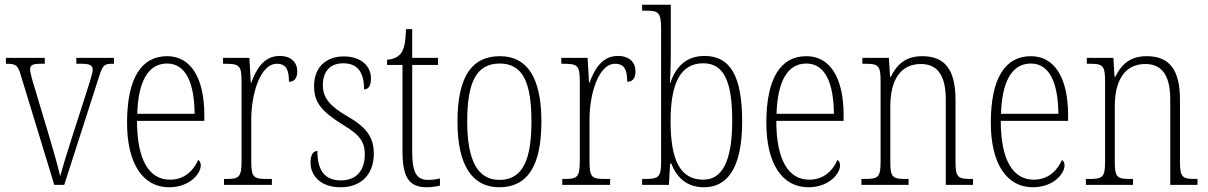

<svg xmlns="http://www.w3.org/2000/svg" viewBox="-20 -780 5096 810"><path d="M68 -462 209 0H251L398 -457C414 -507 420 -511 457 -511H461V-536H302V-511H322C361 -511 371 -504 371 -486C371 -469 358 -434 338 -369L287 -211C259 -124 241 -63 234 -37C225 -75 203 -154 186 -210L127 -407C118 -435 107 -473 107 -488C107 -505 117 -511 153 -511H169V-536H5V-511C48 -511 55 -506 68 -462Z M693 10C781 10 827 -48 827 -82C827 -95 822 -102 816 -105C797 -62 760 -22 697 -22C611 -22 558 -102 558 -270H842V-294C842 -450 786 -543 685 -543C577 -543 516 -451 516 -262C516 -88 584 10 693 10ZM801 -300H559C563 -431 602 -512 685 -512C766 -512 800 -426 801 -300Z M925 0H1127V-25H1108C1051 -25 1040 -30 1040 -99V-276C1040 -384 1078 -511 1148 -511C1190 -511 1199 -481 1199 -435C1224 -435 1234 -453 1234 -479C1234 -516 1209 -544 1160 -544C1091 -544 1060 -485 1040 -431H1038L1032 -536H921V-511H927C988 -511 999 -506 999 -438V-100C999 -30 987 -25 931 -25H925Z M1417 10C1503 10 1557 -44 1557 -131C1557 -196 1532 -240 1446 -289C1376 -330 1342 -364 1342 -421C1342 -473 1368 -513 1428 -513C1486 -513 1516 -478 1516 -403C1536 -403 1545 -420 1545 -449C1545 -500 1505 -542 1430 -542C1353 -542 1305 -493 1305 -418C1305 -346 1337 -310 1429 -252C1503 -209 1519 -176 1519 -129C1519 -60 1483 -19 1418 -19C1346 -19 1319 -66 1319 -143C1302 -143 1290 -128 1290 -94C1290 -45 1326 10 1417 10Z M1781 10C1799 10 1819 7 1836 3V-27C1818 -23 1804 -21 1786 -21C1740 -21 1719 -48 1719 -139V-506H1828V-536H1719V-657H1693C1691 -605 1686 -573 1670 -553C1658 -539 1639 -530 1613 -528V-506H1678V-142C1678 -28 1708 10 1781 10Z M2086 10C2203 10 2264 -76 2264 -267C2264 -453 2204 -543 2089 -543C1968 -543 1910 -453 1910 -267C1910 -78 1975 10 2086 10ZM2087 -21C1993 -21 1951 -107 1951 -267C1951 -430 1988 -512 2088 -512C2186 -512 2222 -432 2222 -267C2222 -109 2187 -21 2087 -21Z M2352 0H2554V-25H2535C2478 -25 2467 -30 2467 -99V-276C2467 -384 2505 -511 2575 -511C2617 -511 2626 -481 2626 -435C2651 -435 2661 -453 2661 -479C2661 -516 2636 -544 2587 -544C2518 -544 2487 -485 2467 -431H2465L2459 -536H2348V-511H2354C2415 -511 2426 -506 2426 -438V-100C2426 -30 2414 -25 2358 -25H2352Z M2950 10C3046 10 3111 -67 3111 -267C3111 -464 3058 -544 2952 -544C2876 -544 2831 -499 2808 -430H2806C2809 -471 2810 -528 2810 -564V-760H2689V-735H2702C2757 -735 2769 -730 2769 -659V-94C2769 -32 2757 -25 2701 -25H2689V0H2802L2807 -90H2812C2836 -29 2879 10 2950 10ZM2947 -22C2850 -22 2809 -103 2809 -269C2809 -433 2853 -513 2947 -513C3034 -513 3069 -437 3069 -270C3069 -98 3026 -22 2947 -22Z M3390 10C3478 10 3524 -48 3524 -82C3524 -95 3519 -102 3513 -105C3494 -62 3457 -22 3394 -22C3308 -22 3255 -102 3255 -270H3539V-294C3539 -450 3483 -543 3382 -543C3274 -543 3213 -451 3213 -262C3213 -88 3281 10 3390 10ZM3498 -300H3256C3260 -431 3299 -512 3382 -512C3463 -512 3497 -426 3498 -300Z M3614 0H3813V-25H3805C3746 -25 3736 -30 3736 -98V-331C3736 -444 3780 -510 3865 -510C3942 -510 3970 -451 3970 -361V0H4085V-25H4078C4021 -25 4011 -31 4011 -99V-359C4011 -485 3967 -543 3871 -543C3806 -543 3767 -514 3738 -456H3735L3730 -536H3618V-511H3628C3684 -511 3695 -506 3695 -438V-99C3695 -31 3685 -25 3626 -25H3614Z M4337 10C4425 10 4471 -48 4471 -82C4471 -95 4466 -102 4460 -105C4441 -62 4404 -22 4341 -22C4255 -22 4202 -102 4202 -270H4486V-294C4486 -450 4430 -543 4329 -543C4221 -543 4160 -451 4160 -262C4160 -88 4228 10 4337 10ZM4445 -300H4203C4207 -431 4246 -512 4329 -512C4410 -512 4444 -426 4445 -300Z M4561 0H4760V-25H4752C4693 -25 4683 -30 4683 -98V-331C4683 -444 4727 -510 4812 -510C4889 -510 4917 -451 4917 -361V0H5032V-25H5025C4968 -25 4958 -31 4958 -99V-359C4958 -485 4914 -543 4818 -543C4753 -543 4714 -514 4685 -456H4682L4677 -536H4565V-511H4575C4631 -511 4642 -506 4642 -438V-99C4642 -31 4632 -25 4573 -25H4561Z"/></svg>

Font: Noto Serif Hebrew Condensed ExtraLight
Style: Regular
Weight: 200
Width: 3
Designer: Monotype Design Team
Foundry: Monotype Imaging Inc.
Version: Version 2.004